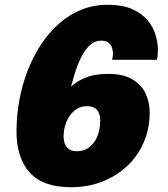

<svg xmlns="http://www.w3.org/2000/svg" viewBox="-20 -770 702 803"><path d="M277 13Q159.5 13 104.2 -48.5Q49 -110 49 -220Q49 -286 60.8 -350.5Q72.5 -415 95.5 -474.2Q118.5 -533.5 151.5 -583.8Q184.5 -634 226.8 -671.2Q269 -708.5 320 -729.2Q371 -750 429.5 -750Q493.5 -750 534.5 -731.2Q575.5 -712.5 598.8 -683.5Q622 -654.5 631.2 -622Q640.5 -589.5 640.5 -561.5Q640.5 -552 639.5 -540.2Q638.5 -528.5 636 -520H449Q450 -525.5 451.2 -533.2Q452.5 -541 452.5 -546Q452.5 -558.5 448.2 -570.8Q444 -583 433.5 -591.5Q423 -600 403 -600Q378.5 -600 358.2 -583Q338 -566 321.8 -534.8Q305.5 -503.5 292 -460.5Q278.5 -417.5 267.5 -365.5L246.5 -364.5Q253.5 -382.5 274.8 -405Q296 -427.5 335 -444.2Q374 -461 433 -461Q493.5 -461 531.8 -439.2Q570 -417.5 588 -380.8Q606 -344 606 -299.5Q606 -232 581.2 -174.8Q556.5 -117.5 511.8 -75.5Q467 -33.5 407.2 -10.2Q347.5 13 277 13ZM300.5 -137.5Q325.5 -137.5 343.8 -148Q362 -158.5 374.5 -176.5Q387 -194.5 393 -217.8Q399 -241 399 -266Q399 -296.5 384.8 -311.2Q370.5 -326 344.5 -326Q313.5 -326 291.2 -307.2Q269 -288.5 257.5 -259.5Q246 -230.5 246 -199Q246 -169 260.5 -153.2Q275 -137.5 300.5 -137.5Z"/></svg>

Font: Epilogue Black
Style: Italic
Weight: 900
Italic angle: -12°
Designer: Tyler Finck
Foundry: Etcetera Type Co
Version: Version 2.111